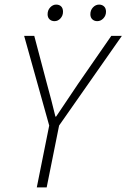

<svg xmlns="http://www.w3.org/2000/svg" viewBox="-20 -815 550 835"><path d="M140 0 194 -269 85 -659H129L184 -451Q194 -415 203 -380Q212 -345 221 -308H224Q248 -343 272 -379.5Q296 -416 320 -451L464 -659H510L237 -269L183 0ZM217 -723Q204 -723 195.5 -731Q187 -739 187 -753Q187 -771 198.5 -783Q210 -795 224 -795Q238 -795 246 -787Q254 -779 254 -764Q254 -747 243 -735Q232 -723 217 -723ZM403 -723Q390 -723 381.5 -731Q373 -739 373 -753Q373 -771 384.5 -783Q396 -795 411 -795Q424 -795 432.5 -787Q441 -779 441 -764Q441 -747 429.5 -735Q418 -723 403 -723Z"/></svg>

Font: Source Sans 3 Light
Style: Italic
Weight: 300
Italic angle: -11°
Designer: Paul D. Hunt
Foundry: Adobe
Version: Version 3.046;hotconv 1.0.118;makeotfexe 2.5.65603